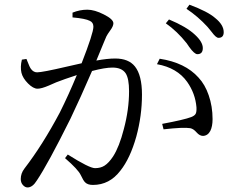

<svg xmlns="http://www.w3.org/2000/svg" viewBox="-20 -780 1040 826"><path d="M98.6 26.4Q87.9 26.4 78.6 16.1Q69.3 5.9 69.3 -9.8Q69.3 -34.2 85 -54.7Q163.1 -156.2 237.3 -295.9Q275.4 -372.1 310.5 -457Q253.9 -438.5 221.7 -425.8Q209 -420.9 190.4 -412.1Q158.2 -398.4 141.6 -398.4Q123 -398.4 100.6 -420.9Q78.1 -443.4 72.3 -466.8Q66.4 -492.2 74.2 -523.4L93.8 -526.4Q95.7 -522.5 98.6 -514.6Q107.4 -491.2 113.3 -483.4Q124 -468.8 139.6 -468.8Q162.1 -468.8 266.6 -493.2Q310.5 -502.9 331.1 -507.8Q381.8 -637.7 381.8 -665Q381.8 -683.6 366.2 -690.4Q347.7 -700.2 292 -705.1V-725.6Q323.2 -738.3 355.5 -738.3Q386.7 -738.3 426.8 -717.8Q467.8 -697.3 467.8 -679.7Q467.8 -667 453.1 -647.5Q442.4 -632.8 437.5 -623Q434.6 -616.2 426.8 -597.7Q407.2 -548.8 394.5 -519.5Q442.4 -528.3 475.6 -528.3Q533.2 -528.3 560.5 -494.1Q590.8 -456.1 590.8 -373Q590.8 -282.2 566.4 -192.4Q540 -98.6 498 -45.9Q451.2 15.6 379.9 15.6Q357.4 15.6 346.7 4.9Q338.9 -2 327.6 -26.4Q316.4 -50.8 259.8 -99.6L271.5 -115.2Q364.3 -56.6 388.7 -56.6Q413.1 -56.6 429.7 -67.4Q448.2 -79.1 466.8 -107.4Q493.2 -148.4 512.7 -224.6Q535.2 -308.6 535.2 -387.7Q535.2 -442.4 520.5 -464.8Q503.9 -489.3 463.9 -489.3Q431.6 -489.3 376 -474.6Q326.2 -359.4 283.2 -269.5Q185.5 -73.2 138.7 -3.9Q120.1 26.4 98.6 26.4ZM853.5 -195.3Q838.9 -195.3 825.7 -210.4Q812.5 -225.6 798.8 -228.5Q770.5 -233.4 683.6 -223.6L677.7 -247.1Q771.5 -264.6 802.7 -276.4Q817.4 -282.2 821.8 -290.5Q826.2 -298.8 825.2 -318.4Q820.3 -377.9 785.2 -427.7Q742.2 -488.3 655.3 -503.9L667 -527.3Q776.4 -510.7 834 -446.3Q862.3 -416 877.9 -370.1Q894.5 -322.3 894.5 -267.6Q894.5 -236.3 884.8 -216.8Q874 -196.3 853.5 -195.3ZM829.1 -546.9Q816.4 -546.9 793.9 -578.1Q787.1 -588.9 783.2 -593.8Q742.2 -645.5 693.4 -679.7L707 -696.3Q782.2 -665 818.4 -630.9Q852.5 -599.6 852.5 -573.2Q852.5 -546.9 829.1 -546.9ZM919.9 -617.2Q909.2 -617.2 890.6 -642.6Q879.9 -656.2 873 -664.1Q832 -709 782.2 -742.2L794.9 -759.8Q874 -730.5 906.2 -702.1Q942.4 -672.9 942.4 -641.6Q942.4 -617.2 919.9 -617.2Z"/></svg>

Font: Bpmf Zihi Only R
Style: R
Weight: 400
Foundry: But Ko
Version: Version 1.320